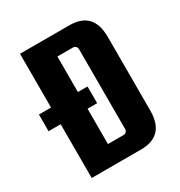

<svg xmlns="http://www.w3.org/2000/svg" viewBox="-155 -757 814 866"><g transform="rotate(-30 251.5 -323.5)"><path d="M330 -647Q454 -647 454 -515V-132Q454 0 330 0H73V-280H10V-367H73V-647ZM314 -116V-532Q314 -540 308.5 -546Q303 -552 295 -552H213V-367H263V-280H213V-96H295Q303 -96 308.5 -102Q314 -108 314 -116Z"/></g></svg>

Font: Squada One
Style: Regular
Weight: 400
Version: Version 1.001